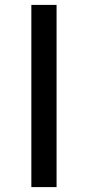

<svg xmlns="http://www.w3.org/2000/svg" viewBox="-20 -764 359 784"><path d="M211 -744H108V0H211Z"/></svg>

Font: Glow Sans SC Normal Medium
Style: Regular
Weight: 600
Designer: Ryoko NISHIZUKA (kana, bopomofo & ideographs); Paul D. Hunt (Latin, Greek & Cyrillic); Sandoll Communications, Soo-young
Version: Version 0.93